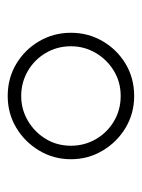

<svg xmlns="http://www.w3.org/2000/svg" viewBox="45 -835 368 498"><g transform="rotate(-90 229.0 -586.0)"><path d="M229 -422Q184 -422 147 -444Q110 -466 87.5 -503.5Q65 -541 65 -586Q65 -631 87.5 -668.5Q110 -706 147 -728Q184 -750 229 -750Q275 -750 312 -728Q349 -706 371 -668.5Q393 -631 393 -586Q393 -541 371 -503.5Q349 -466 312 -444Q275 -422 229 -422ZM229 -457Q265 -457 294 -474.5Q323 -492 340.5 -521.5Q358 -551 358 -586Q358 -622 340.5 -651.5Q323 -681 293.5 -698Q264 -715 229 -715Q194 -715 164.5 -697.5Q135 -680 117.5 -651Q100 -622 100 -586Q100 -551 117 -521.5Q134 -492 163.5 -474.5Q193 -457 229 -457Z"/></g></svg>

Font: Be Vietnam Pro Thin
Style: Regular
Weight: 100
Designer: Lam Bao, Tony Le, Vietanh Nguyen
Foundry: Yellow Type Foundry
Version: Version 1.002; ttfautohint (v1.8.3)